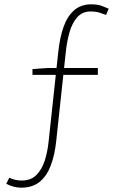

<svg xmlns="http://www.w3.org/2000/svg" viewBox="-20 -759 561 887"><path d="M78 108Q59 108 41.5 103Q24 98 9 90L23 62Q49 75 81 75Q122 75 147.5 50Q173 25 186.5 -16.5Q200 -58 205 -109L249 -517Q256 -585 273.5 -634.5Q291 -684 322.5 -711.5Q354 -739 401 -739Q430 -739 448 -732.5Q466 -726 482 -719L470 -690Q457 -695 440 -700.5Q423 -706 399 -706Q360 -706 336.5 -679Q313 -652 301 -609.5Q289 -567 284 -519L240 -110Q233 -42 214 7Q195 56 162 82Q129 108 78 108ZM130 -413V-440L202 -445H432V-413Z"/></svg>

Font: Noto Sans KR Thin
Style: Regular
Weight: 100
Designer: Ryoko NISHIZUKA 西塚涼子 (kana, bopomofo & ideographs); Paul D. Hunt (Latin, Greek & Cyrillic); Sandoll Communications 산돌커뮤니
Foundry: Adobe
Version: Version 2.004-H2;hotconv 1.0.118;makeotfexe 2.5.65603